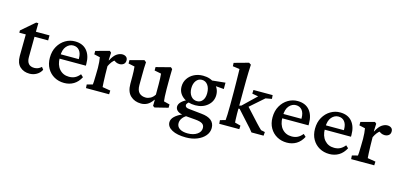

<svg xmlns="http://www.w3.org/2000/svg" viewBox="-64 -966 3296 1567"><g transform="rotate(15 1584.0 -182.5)"><path d="M277.3 -53.7Q263.2 -25.4 235.8 -9.8Q208.5 5.9 176.8 5.9Q127.4 5.9 95.5 -23.4Q63.5 -52.7 63.5 -112.8L65.4 -295.9H10.7V-314.9L122.1 -411.1H140.6L139.2 -314.9L137.7 -123.5Q137.7 -49.8 202.6 -49.8Q235.8 -49.8 261.7 -74.2ZM105 -295.9V-338.4H254.4V-295.9Z M469.2 5.9Q422.4 5.9 385 -15.1Q347.7 -36.1 325.9 -74.2Q304.2 -112.3 304.2 -163.6Q304.2 -218.8 327.6 -259.8Q351.1 -300.8 388.9 -323.2Q426.8 -345.7 470.2 -345.2Q535.2 -344.7 570.1 -303.5Q605 -262.2 605 -191.9V-176.3H368.2V-212.9H545.4L535.2 -199.7V-219.2Q535.2 -262.2 516.1 -285.6Q497.1 -309.1 463.9 -309.1Q431.6 -309.1 407 -281Q382.3 -252.9 382.3 -196.3V-184.6Q382.3 -123.5 413.3 -88.4Q444.3 -53.2 494.6 -53.2Q522 -53.2 543.5 -63.5Q564.9 -73.7 585.4 -98.6L606.4 -79.1Q584 -36.1 548.8 -15.1Q513.7 5.9 469.2 5.9Z M653.3 0 651.4 -30.3 699.7 -43Q700.7 -48.3 701.9 -68.1Q703.1 -87.9 703.6 -124.5L704.6 -184.6Q704.6 -210 702.4 -232.9Q700.2 -255.9 697.3 -272.5L647.5 -283.7V-312.5L762.7 -343.8L776.4 -332L773.4 -267.6L775.9 -267.1Q798.8 -311 822.8 -326.9Q846.7 -342.8 869.1 -342.8Q888.7 -342.8 901.6 -333Q914.6 -323.2 914.6 -303.2Q914.6 -282.2 900.6 -271Q886.7 -259.8 865.7 -259.8Q835.4 -259.8 809.6 -285.6L826.2 -281.7Q797.9 -263.7 776.4 -218.3L777.3 -149.4Q778.3 -115.2 779.5 -84.7Q780.8 -54.2 782.2 -43L850.1 -31.7L848.6 0Z M1296.4 -60.1 1346.2 -47.4V-19.5L1233.9 8.3L1219.7 -1.5L1220.7 -52.2L1218.3 -53.2Q1195.3 -19.5 1170.9 -6.8Q1146.5 5.9 1118.7 5.9Q1064.5 5.9 1029.3 -27.1Q994.1 -60.1 994.1 -127V-194.3Q994.1 -212.9 993.2 -232.4Q992.2 -252 990.2 -272.5L937 -283.7V-312.5L1055.2 -343.8L1071.8 -330.6Q1069.8 -307.1 1069.1 -277.8Q1068.4 -248.5 1068.4 -216.8L1067.9 -136.7Q1067.9 -90.8 1088.6 -71Q1109.4 -51.3 1143.6 -51.3Q1162.6 -51.3 1182.9 -61.8Q1203.1 -72.3 1218.3 -96.2V-183.1Q1218.3 -234.9 1214.4 -272.5L1157.2 -283.7V-312.5L1278.8 -343.8L1292.5 -332Q1291.5 -302.7 1291.3 -277.6Q1291 -252.4 1291 -219.2V-161.1Q1291 -125.5 1292.7 -100.1Q1294.4 -74.7 1296.4 -60.1Z M1544.9 178.2Q1469.7 178.2 1426.3 154.8Q1382.8 131.3 1382.8 92.3Q1382.8 41 1476.1 0.5L1507.3 5.9Q1483.9 20.5 1470.5 39.6Q1457 58.6 1457 80.6Q1457 109.9 1481.7 126.2Q1506.3 142.6 1549.8 142.6Q1597.7 142.6 1628.4 121.8Q1659.2 101.1 1659.2 68.8Q1659.2 44.4 1641.4 32.5Q1623.5 20.5 1582 17.1L1494.1 9.8L1483.9 5.9Q1451.7 5.9 1430.9 -9Q1410.2 -23.9 1410.2 -46.9Q1410.2 -69.3 1431.9 -89.8Q1453.6 -110.4 1491.7 -125L1502.4 -110.4Q1476.6 -91.3 1476.6 -78.1Q1476.6 -55.7 1509.8 -53.2L1616.2 -42Q1729 -31.7 1729 49.8Q1729 85.9 1704.8 115Q1680.7 144 1638.9 161.1Q1597.2 178.2 1544.9 178.2ZM1550.3 -95.2Q1485.4 -95.2 1444.3 -128.7Q1403.3 -162.1 1403.3 -214.4Q1403.3 -252 1422.9 -281.5Q1442.4 -311 1475.8 -328.1Q1509.3 -345.2 1551.3 -345.2Q1613.8 -345.2 1654.5 -309.6Q1695.3 -273.9 1695.3 -220.2Q1695.3 -166.5 1654.1 -130.9Q1612.8 -95.2 1550.3 -95.2ZM1555.2 -131.3Q1584.5 -131.3 1602.1 -154.1Q1619.6 -176.8 1619.6 -215.3Q1619.6 -258.3 1600.6 -284.2Q1581.5 -310.1 1550.3 -310.1Q1521 -310.1 1502.4 -285.4Q1483.9 -260.7 1483.9 -221.7Q1483.9 -181.2 1503.7 -156.2Q1523.4 -131.3 1555.2 -131.3ZM1741.7 -283.7 1643.6 -291.5 1613.8 -324.2 1741.7 -337.4Z M1779.3 0 1776.9 -30.3 1821.8 -43Q1823.2 -54.2 1824.7 -90.8Q1826.2 -127.4 1826.2 -174.3V-284.2Q1826.2 -322.8 1825.4 -362.1Q1824.7 -401.4 1824.2 -432.1Q1823.7 -462.9 1823.2 -474.6L1765.1 -482.4L1763.7 -510.7L1885.7 -544.4L1903.8 -532.7Q1901.9 -499 1900.9 -466.6Q1899.9 -434.1 1899.4 -395.5Q1898.9 -356.9 1898.9 -304.7L1898.4 -117.2Q1898.4 -86.9 1899.7 -67.6Q1900.9 -48.3 1901.4 -43L1950.2 -30.3L1948.7 0ZM2153.8 0H2051.3Q2037.6 -18.1 2028.8 -28.1Q2020 -38.1 2011.2 -47.4L1908.7 -160.6H1887.2L1888.2 -182.1L1915.5 -190.4L2027.8 -298.3L1976.1 -307.6L1977.5 -338.9H2139.6L2142.1 -307.6L2090.3 -298.3L1953.1 -177.7L1963.4 -208L2077.6 -83.5Q2088.9 -71.3 2101.8 -58.1Q2114.7 -44.9 2122.6 -38.1L2156.2 -31.2Z M2350.6 5.9Q2303.7 5.9 2266.4 -15.1Q2229 -36.1 2207.3 -74.2Q2185.5 -112.3 2185.5 -163.6Q2185.5 -218.8 2209 -259.8Q2232.4 -300.8 2270.3 -323.2Q2308.1 -345.7 2351.6 -345.2Q2416.5 -344.7 2451.4 -303.5Q2486.3 -262.2 2486.3 -191.9V-176.3H2249.5V-212.9H2426.8L2416.5 -199.7V-219.2Q2416.5 -262.2 2397.5 -285.6Q2378.4 -309.1 2345.2 -309.1Q2313 -309.1 2288.3 -281Q2263.7 -252.9 2263.7 -196.3V-184.6Q2263.7 -123.5 2294.7 -88.4Q2325.7 -53.2 2376 -53.2Q2403.3 -53.2 2424.8 -63.5Q2446.3 -73.7 2466.8 -98.6L2487.8 -79.1Q2465.3 -36.1 2430.2 -15.1Q2395 5.9 2350.6 5.9Z M2709.5 5.9Q2662.6 5.9 2625.2 -15.1Q2587.9 -36.1 2566.2 -74.2Q2544.4 -112.3 2544.4 -163.6Q2544.4 -218.8 2567.9 -259.8Q2591.3 -300.8 2629.2 -323.2Q2667 -345.7 2710.4 -345.2Q2775.4 -344.7 2810.3 -303.5Q2845.2 -262.2 2845.2 -191.9V-176.3H2608.4V-212.9H2785.6L2775.4 -199.7V-219.2Q2775.4 -262.2 2756.3 -285.6Q2737.3 -309.1 2704.1 -309.1Q2671.9 -309.1 2647.2 -281Q2622.6 -252.9 2622.6 -196.3V-184.6Q2622.6 -123.5 2653.6 -88.4Q2684.6 -53.2 2734.9 -53.2Q2762.2 -53.2 2783.7 -63.5Q2805.2 -73.7 2825.7 -98.6L2846.7 -79.1Q2824.2 -36.1 2789.1 -15.1Q2753.9 5.9 2709.5 5.9Z M2893.6 0 2891.6 -30.3 2939.9 -43Q2940.9 -48.3 2942.1 -68.1Q2943.4 -87.9 2943.8 -124.5L2944.8 -184.6Q2944.8 -210 2942.6 -232.9Q2940.4 -255.9 2937.5 -272.5L2887.7 -283.7V-312.5L3002.9 -343.8L3016.6 -332L3013.7 -267.6L3016.1 -267.1Q3039.1 -311 3063 -326.9Q3086.9 -342.8 3109.4 -342.8Q3128.9 -342.8 3141.8 -333Q3154.8 -323.2 3154.8 -303.2Q3154.8 -282.2 3140.9 -271Q3127 -259.8 3106 -259.8Q3075.7 -259.8 3049.8 -285.6L3066.4 -281.7Q3038.1 -263.7 3016.6 -218.3L3017.6 -149.4Q3018.6 -115.2 3019.8 -84.7Q3021 -54.2 3022.5 -43L3090.3 -31.7L3088.9 0Z"/></g></svg>

Font: Lateef
Style: Regular
Weight: 400
Designer: SIL International
Foundry: SIL International
Version: Version 4.200